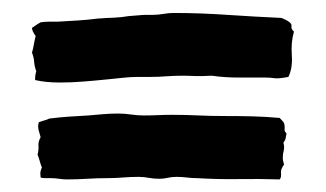

<svg xmlns="http://www.w3.org/2000/svg" viewBox="-20 -497 512 302"><path d="M196.3 -376Q184.6 -376 171.9 -374.5Q159.2 -373 148.4 -372.1Q128.9 -370.1 110.8 -368.7Q92.8 -367.2 74.2 -367.2Q51.8 -367.2 35.2 -371.1Q35.2 -379.9 37.1 -384.8Q34.2 -392.6 33.7 -399.9Q33.2 -407.2 30.3 -414.1Q32.2 -420.9 33.2 -426.8Q34.2 -432.6 36.1 -440.4Q30.3 -448.2 30.3 -453.1Q40 -460 43.9 -461.9Q50.8 -462.9 57.1 -462.9Q63.5 -462.9 70.3 -462.9Q86.9 -463.9 102.5 -464.8Q118.2 -465.8 133.8 -467.8Q147.5 -468.8 159.2 -469.2Q170.9 -469.7 182.6 -471.7Q196.3 -472.7 200.2 -473.1Q204.1 -473.6 209 -473.6H219.7Q228.5 -473.6 236.8 -475.1Q245.1 -476.6 252.9 -476.6Q294.9 -476.6 337.9 -473.6Q380.9 -470.7 422.9 -468.8Q439.5 -461.9 438.5 -456.5Q437.5 -451.2 442.4 -447.3Q437.5 -430.7 439 -410.2Q440.4 -389.6 433.6 -376Q418 -373 411.6 -374Q405.3 -375 398.4 -375Q377.9 -375 355.5 -375Q333 -375 313.5 -377.9Q294.9 -377 286.1 -377.4Q277.3 -377.9 266.6 -377.9Q253.9 -377.9 241.7 -377Q229.5 -376 215.8 -376ZM430.7 -287.1Q429.7 -282.2 429.2 -279.3Q428.7 -276.4 425.8 -272.5Q427.7 -265.6 426.3 -260.3Q424.8 -254.9 424.8 -249Q424.8 -244.1 426.8 -238.3Q424.8 -235.4 423.3 -232.4Q421.9 -229.5 421.9 -225.6Q422.9 -217.8 419.9 -214.8Q387.7 -215.8 355.5 -215.3Q323.2 -214.8 290 -216.8Q282.2 -216.8 273.9 -217.8Q265.6 -218.8 257.8 -218.8Q250 -218.8 243.7 -217.3Q237.3 -215.8 230.5 -215.8Q221.7 -215.8 213.9 -217.3Q206.1 -218.8 198.2 -218.8Q185.5 -218.8 173.3 -217.8Q161.1 -216.8 149.4 -216.8Q132.8 -216.8 117.2 -215.8Q101.6 -214.8 85 -214.8Q79.1 -214.8 72.8 -215.8Q66.4 -216.8 59.6 -216.8Q55.7 -216.8 51.3 -216.8Q46.9 -216.8 43.9 -217.8Q43 -224.6 43.9 -228Q44.9 -231.4 45.9 -233.4Q43.9 -238.3 42.5 -243.7Q41 -249 39.1 -253.9Q41 -260.7 40.5 -267.6Q40 -274.4 43.9 -281.2Q40 -293.9 40 -297.4Q40 -300.8 41 -304.7Q45.9 -306.6 49.8 -307.6Q53.7 -308.6 57.6 -310.5Q73.2 -312.5 87.9 -313.5Q102.5 -314.5 119.1 -315.4Q129.9 -316.4 142.1 -317.4Q154.3 -318.4 166 -318.4Q175.8 -318.4 186 -316.9Q196.3 -315.4 206.1 -315.4Q216.8 -315.4 228.5 -315.9Q240.2 -316.4 251 -316.4Q272.5 -316.4 292.5 -315.4Q312.5 -314.5 334 -314.5Q356.4 -314.5 377 -314Q397.5 -313.5 419.9 -311.5Q422.9 -308.6 425.3 -305.7Q427.7 -302.7 427.7 -297.9Q427.7 -293.9 427.7 -292Q427.7 -290 430.7 -287.1Z"/></svg>

Font: Caesar Dressing
Style: Regular
Weight: 400
Designer: Dathan Boardman
Foundry: Open Window
Version: Version 1.000